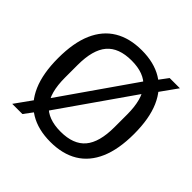

<svg xmlns="http://www.w3.org/2000/svg" viewBox="-177 -871 1052 1052"><g transform="rotate(45 349.0 -345.0)"><path d="M350 10Q255.2 10 189.4 -29.5Q123.6 -69 89.4 -148Q55.2 -227 55.2 -345Q55.2 -464 89.4 -542.5Q123.6 -621 189.4 -660.5Q255.2 -700 350 -700Q444.4 -700 509.9 -660.5Q575.4 -621 609.6 -542.5Q643.8 -464 643.8 -345Q643.8 -227 609.6 -148Q575.4 -69 509.9 -29.5Q444.4 10 350 10ZM350 -69.4Q448.6 -69.4 495 -124.2Q541.4 -179 541.4 -295.8V-394.2Q541.4 -511 495 -565.8Q448.6 -620.6 350 -620.6Q250.8 -620.6 204.2 -565.8Q157.6 -511 157.6 -394.2V-295.8Q157.6 -179 204.2 -124.2Q250.8 -69.4 350 -69.4ZM54.8 10 138 -106.2H143L503.8 -624.4H508.4L564.8 -700H644.2L561.4 -584.2H556.4L195 -66.4H190.6L133.8 10Z"/></g></svg>

Font: Mozilla Headline ExtraLight
Style: Regular
Weight: 200
Designer: Studio DRAMA
Foundry: Studio DRAMA
Version: Version 1.000